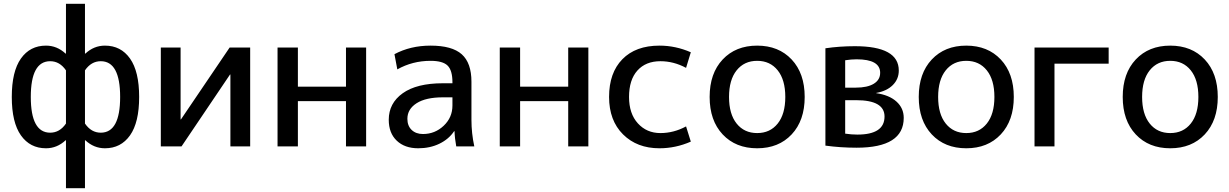

<svg xmlns="http://www.w3.org/2000/svg" viewBox="-20 -770 6463 1010"><path d="M427 220H327V-32H325Q280 10 222 10Q138 10 90 -58Q42 -126 42 -260Q42 -394 90 -462Q138 -530 222 -530Q280 -530 325 -488H327V-750H427V-488H429Q474 -530 532 -530Q616 -530 664 -462Q712 -394 712 -260Q712 -126 664 -58Q616 10 532 10Q474 10 429 -32H427ZM510 -448Q460 -448 427 -400V-120Q460 -72 510 -72Q612 -72 612 -260Q612 -448 510 -448ZM244 -72Q294 -72 327 -120V-400Q294 -448 244 -448Q142 -448 142 -260Q142 -72 244 -72Z M930 -520V-142H932L1188 -520H1296V0H1192V-378H1190L935 0H826V-520Z M1547 -238V0H1440V-520H1547V-314H1800V-520H1906V0H1800V-238Z M2360 -258H2310Q2220 -258 2171.5 -227Q2123 -196 2123 -145Q2123 -108 2145.5 -86.5Q2168 -65 2205 -65Q2268 -65 2314 -108.5Q2360 -152 2360 -215ZM2025 -140Q2025 -227 2098.5 -279.5Q2172 -332 2310 -332H2360V-337Q2360 -400 2334.5 -425Q2309 -450 2245 -450Q2150 -450 2070 -405L2055 -485Q2139 -530 2245 -530Q2358 -530 2409 -484.5Q2460 -439 2460 -340V-140Q2460 -69 2475 0H2380Q2372 -44 2371 -80H2369Q2341 -38 2291.5 -14Q2242 10 2180 10Q2109 10 2067 -30Q2025 -70 2025 -140Z M2716 -238V0H2609V-520H2716V-314H2969V-520H3075V0H2969V-238Z M3589 -413Q3524 -448 3454 -448Q3377 -448 3333 -399Q3289 -350 3289 -260Q3289 -172 3335.5 -121Q3382 -70 3454 -70Q3524 -70 3589 -105L3614 -25Q3534 10 3449 10Q3331 10 3257.5 -63Q3184 -136 3184 -260Q3184 -387 3254 -458.5Q3324 -530 3449 -530Q3534 -530 3614 -495Z M3781.5 -457Q3850 -530 3963 -530Q4076 -530 4144.5 -457Q4213 -384 4213 -260Q4213 -136 4144.5 -63Q4076 10 3963 10Q3850 10 3781.5 -63Q3713 -136 3713 -260Q3713 -384 3781.5 -457ZM3855 -120Q3895 -70 3963 -70Q4031 -70 4071 -120Q4111 -170 4111 -260Q4111 -350 4071 -400Q4031 -450 3963 -450Q3895 -450 3855 -400Q3815 -350 3815 -260Q3815 -170 3855 -120Z M4426 -67Q4459 -62 4490 -62Q4633 -62 4633 -157Q4633 -243 4484 -243H4426ZM4426 -309H4482Q4543 -309 4576.5 -329.5Q4610 -350 4610 -387Q4610 -458 4486 -458Q4458 -458 4426 -453ZM4734 -150Q4734 7 4486 7Q4402 7 4322 -4V-516Q4397 -527 4477 -527Q4708 -527 4708 -399Q4708 -354 4676.5 -322.5Q4645 -291 4589 -281V-280Q4658 -270 4696 -235.5Q4734 -201 4734 -150Z M4881.5 -457Q4950 -530 5063 -530Q5176 -530 5244.5 -457Q5313 -384 5313 -260Q5313 -136 5244.5 -63Q5176 10 5063 10Q4950 10 4881.5 -63Q4813 -136 4813 -260Q4813 -384 4881.5 -457ZM4955 -120Q4995 -70 5063 -70Q5131 -70 5171 -120Q5211 -170 5211 -260Q5211 -350 5171 -400Q5131 -450 5063 -450Q4995 -450 4955 -400Q4915 -350 4915 -260Q4915 -170 4955 -120Z M5527 0H5422V-520H5812V-435H5527Z M5954.5 -457Q6023 -530 6136 -530Q6249 -530 6317.5 -457Q6386 -384 6386 -260Q6386 -136 6317.5 -63Q6249 10 6136 10Q6023 10 5954.5 -63Q5886 -136 5886 -260Q5886 -384 5954.5 -457ZM6028 -120Q6068 -70 6136 -70Q6204 -70 6244 -120Q6284 -170 6284 -260Q6284 -350 6244 -400Q6204 -450 6136 -450Q6068 -450 6028 -400Q5988 -350 5988 -260Q5988 -170 6028 -120Z"/></svg>

Font: Mplus 1p Medium
Style: Regular
Weight: 500
Version: Version 1.061